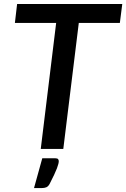

<svg xmlns="http://www.w3.org/2000/svg" viewBox="-20 -740 628 954"><path d="M54 0ZM587.5 -720 575.5 -626H371.5L294.5 0H182.5L259 -626H54L65 -720ZM255.5 46.5Q265.5 46.5 268.8 51Q272 55.5 272 60.5Q272 66 270 74.5Q268 83 263 96.2Q258 109.5 249 128.5Q240 147.5 226.5 174Q219.5 186.5 210.2 190.5Q201 194.5 187 194.5H149L190 46.5Z"/></svg>

Font: Lato Semibold
Style: Italic
Weight: 600
Italic angle: -7°
Designer: Lukasz Dziedzic
Foundry: tyPoland Lukasz Dziedzic
Version: Version 2.006; 2014-01-15